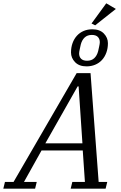

<svg xmlns="http://www.w3.org/2000/svg" viewBox="-75 -1140 733 1160"><path d="M-45 -41H7L388 -698H472L521 -41H573L563 0H352L362 -41H438L425 -231H176L70 -41H147L137 0H-55ZM199 -274H423L400 -618H394ZM451 -773Q478 -773 494.5 -788.5Q511 -804 518 -831Q520 -841 524 -858.5Q528 -876 528 -885Q528 -905 516 -917Q504 -929 480 -929Q453 -929 436.5 -913.5Q420 -898 413 -871Q411 -861 407 -843.5Q403 -826 403 -817Q403 -797 415 -785Q427 -773 451 -773ZM448 -739Q403 -739 378.5 -764.5Q354 -790 354 -823Q354 -854 363.5 -880Q373 -906 390 -924.5Q407 -943 430.5 -953Q454 -963 483 -963Q528 -963 552.5 -937.5Q577 -912 577 -879Q577 -848 567.5 -822Q558 -796 541 -777.5Q524 -759 500 -749Q476 -739 448 -739ZM478 -998 567 -1120 625 -1086 500 -987Z"/></svg>

Font: IBM Plex Serif
Style: Italic
Weight: 400
Italic angle: -14°
Designer: Mike Abbink, Paul van der Laan, Pieter van Rosmalen
Foundry: Bold Monday
Version: Version 3.001